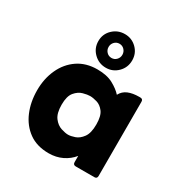

<svg xmlns="http://www.w3.org/2000/svg" viewBox="-143 -683 753 797"><g transform="rotate(30 234.0 -284.5)"><path d="M147 -498Q147 -532 171 -555Q195 -578 229 -578Q262 -578 285.5 -555Q309 -532 309 -498Q309 -464 285.5 -440.5Q262 -417 229 -417Q195 -417 171 -440.5Q147 -464 147 -498ZM229 -464Q243 -464 252.5 -474Q262 -484 262 -498Q262 -512 252.5 -522Q243 -532 229 -532Q215 -532 205.5 -522Q196 -512 196 -498Q196 -484 205.5 -474Q215 -464 229 -464ZM313 -43Q294 -19 265 -5Q236 9 201 9Q144 9 106 -18.5Q68 -46 48.5 -92Q29 -138 29 -194Q29 -250 50 -295.5Q71 -341 110 -367.5Q149 -394 203 -394Q249 -394 278.5 -378Q308 -362 325 -343Q336 -364 357.5 -373Q379 -382 410 -382H415Q428 -382 428 -369V-13Q428 0 415 0H326Q313 0 313 -13ZM232 -98Q245 -98 264 -104.5Q283 -111 298 -131.5Q313 -152 313 -193Q313 -234 298.5 -253Q284 -272 265 -277.5Q246 -283 232 -283Q219 -283 199 -277.5Q179 -272 163 -253Q147 -234 147 -193Q147 -152 162.5 -131.5Q178 -111 198.5 -104.5Q219 -98 232 -98Z"/></g></svg>

Font: Zain ExtraBold
Style: Regular
Weight: 800
Designer: Zain,Boutros
Foundry: Mobile Telecommunications Company (Zain), 2024
Version: Version 1.50; ttfautohint (v1.8.4)